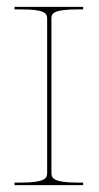

<svg xmlns="http://www.w3.org/2000/svg" viewBox="-20 -540 290 560"><path d="M222.5 0V-7.5H205C136.5 -7.5 130 -20.5 130 -35V-486.5C130 -502 139 -512.5 205 -512.5H222.5V-520H22.5V-512.5H42.5C108.5 -512.5 117.5 -502 117.5 -486.5V-35C117.5 -20.5 111 -7.5 42.5 -7.5H22.5V0Z"/></svg>

Font: ZnikomitSC
Style: Regular
Weight: 100
Designer: gluk
Foundry: gluk
Version: Version 0.55